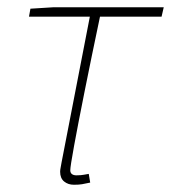

<svg xmlns="http://www.w3.org/2000/svg" viewBox="-20 -498 472 530"><path d="M184 12Q168 12 157 3Q146 -6 146 -24Q146 -29 147.5 -36Q149 -43 150 -50L228 -452H60L64 -474L128 -478H432L426 -452H256Q232 -338 213.5 -245.5Q195 -153 184.5 -95.5Q174 -38 174 -28Q174 -21 178.5 -17.5Q183 -14 191 -14Q197 -14 203 -14.5Q209 -15 225 -18L229 6Q215 9 206.5 10.5Q198 12 184 12Z"/></svg>

Font: Source Sans Variable
Style: Italic
Weight: 200
Italic angle: -11°
Designer: Paul D. Hunt
Foundry: Adobe Systems Incorporated
Version: Version 3.006;hotconv 1.0.111;makeotfexe 2.5.65597